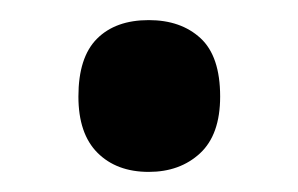

<svg xmlns="http://www.w3.org/2000/svg" viewBox="-20 -447 296 191"><path d="M58 -351Q58 -390 76.5 -408.5Q95 -427 128 -427Q160 -427 179.5 -409Q199 -391 199 -351Q199 -313 179 -294.5Q159 -276 128 -276Q96 -276 77 -295Q58 -314 58 -351Z"/></svg>

Font: Noto Sans Kannada Condensed SemiBold
Style: Regular
Weight: 600
Width: 3
Designer: Jelle Bosma - Monotype Design Team
Foundry: Monotype Imaging Inc.
Version: Version 2.005; ttfautohint (v1.8.4.7-5d5b)